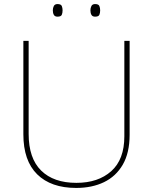

<svg xmlns="http://www.w3.org/2000/svg" viewBox="-20 -915 752 945"><path d="M618 -252Q618 -163 584.5 -105Q551 -47 492 -18.5Q433 10 355 10Q231 10 163 -57Q95 -124 95 -254V-714H121V-256Q121 -136 182.5 -75.5Q244 -15 356 -15Q463 -15 527.5 -72.5Q592 -130 592 -244V-714H618ZM240 -864Q240 -876 245 -885.5Q250 -895 263 -895Q280 -895 284 -885.5Q288 -876 288 -864Q288 -851 284 -842Q280 -833 263 -833Q250 -833 245 -842Q240 -851 240 -864ZM425 -864Q425 -876 430 -885.5Q435 -895 448 -895Q465 -895 469 -885.5Q473 -876 473 -864Q473 -851 469 -842Q465 -833 448 -833Q435 -833 430 -842Q425 -851 425 -864Z"/></svg>

Font: Noto Sans Thin
Style: Regular
Weight: 100
Designer: Monotype Design Team
Foundry: Monotype Imaging Inc.
Version: Version 2.007